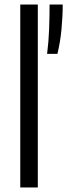

<svg xmlns="http://www.w3.org/2000/svg" viewBox="-20 -828 297 848"><path d="M69.5 0V-808H147V0ZM188 -590Q195 -644 197 -700.8Q199 -757.5 199 -808H257Q257 -755.5 251.5 -697.8Q246 -640 233.5 -590Z"/></svg>

Font: Encode Sans SmCnd
Style: Regular
Weight: 400
Width: 4
Designer: Multiple Designers
Foundry: Impallari Type
Version: Version 3.002; ttfautohint (v1.8.3) -l 8 -r 50 -G 200 -x 14 